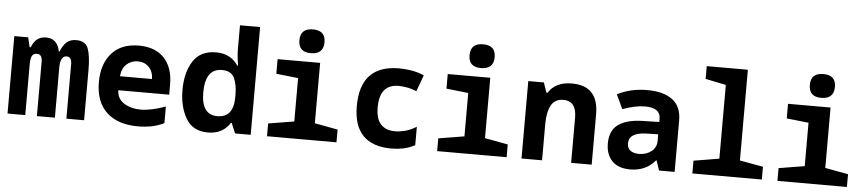

<svg xmlns="http://www.w3.org/2000/svg" viewBox="-45 -1058 6089 1349"><g transform="rotate(5 3000.0 -383.0)"><path d="M155 0V-353Q155 -400 165 -418Q175 -436 200 -436Q237 -436 237 -384V0H364V-353Q364 -436 409 -436Q445 -436 445 -384V0H570V-355Q570 -454 551 -505Q532 -556 467 -556Q424 -556 399 -533Q374 -510 356 -466H351Q334 -556 253 -556Q181 -556 152 -478H144L128 -546H30V0Z M1134 -29V-146Q1032 -109 959 -109Q891 -109 842 -139.5Q793 -170 791 -231H1150V-303Q1150 -422 1087 -489Q1024 -556 908 -556Q784 -556 717 -480Q650 -404 650 -276Q650 -138 728.5 -64Q807 10 951 10Q997 10 1043.5 1.5Q1090 -7 1134 -29ZM911 -445Q958 -445 988.5 -414Q1019 -383 1020 -330H794Q799 -386 832 -415.5Q865 -445 911 -445Z M1387 -267Q1387 -436 1505 -436Q1570 -436 1592 -389.5Q1614 -343 1614 -271V-255Q1614 -110 1500 -110Q1387 -110 1387 -267ZM1599 -71H1605L1635 0H1745V-760H1603V-596Q1603 -564 1606 -535.5Q1609 -507 1614 -476H1609Q1555 -556 1454 -556Q1342 -556 1291 -475.5Q1240 -395 1240 -273Q1240 -154 1288.5 -72Q1337 10 1443 10Q1548 10 1599 -71Z M2205 -693Q2205 -776 2117 -776Q2028 -776 2028 -692Q2028 -608 2115 -608Q2205 -608 2205 -693ZM2350 0V-90L2187 -120V-546H1887V-443L2042 -426V-120L1860 -90V0Z M2903 -28V-158Q2860 -132 2822.5 -122.5Q2785 -113 2754 -113Q2688 -113 2652.5 -150.5Q2617 -188 2617 -271Q2617 -433 2752 -433Q2772 -433 2805 -428Q2838 -423 2878 -407L2920 -522Q2877 -541 2831 -548.5Q2785 -556 2744 -556Q2470 -556 2470 -266Q2470 10 2739 10Q2782 10 2821 2Q2860 -6 2903 -28Z M3405 -693Q3405 -776 3317 -776Q3228 -776 3228 -692Q3228 -608 3315 -608Q3405 -608 3405 -693ZM3550 0V-90L3387 -120V-546H3087V-443L3242 -426V-120L3060 -90V0Z M3800 0V-257Q3800 -340 3826.5 -388Q3853 -436 3912 -436Q4005 -436 4005 -319V0H4150V-356Q4150 -556 3962 -556Q3847 -556 3797 -476H3789L3765 -546H3655V0Z M4391 -171Q4391 -248 4514 -251L4597 -253V-208Q4597 -160 4561 -132Q4525 -104 4474 -104Q4439 -104 4415 -119.5Q4391 -135 4391 -171ZM4598 -69H4602L4625 0H4735V-364Q4735 -461 4672 -508.5Q4609 -556 4493 -556Q4378 -556 4283 -508L4330 -407Q4419 -440 4488 -440Q4597 -440 4597 -364V-340L4477 -337Q4367 -334 4308.5 -292Q4250 -250 4250 -158Q4250 -81 4293.5 -35.5Q4337 10 4423 10Q4473 10 4517 -8Q4561 -26 4598 -69Z M5350 0V-90L5185 -120V-760H4895V-670L5040 -640V-120L4860 -90V0Z M5805 -693Q5805 -776 5717 -776Q5628 -776 5628 -692Q5628 -608 5715 -608Q5805 -608 5805 -693ZM5950 0V-90L5787 -120V-546H5487V-443L5642 -426V-120L5460 -90V0Z"/></g></svg>

Font: Noto Sans Mono UI
Style: Bold
Weight: 700
Designer: Monotype Design team
Foundry: Monotype Imaging Inc.
Version: 1.000